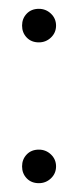

<svg xmlns="http://www.w3.org/2000/svg" viewBox="-20 -461 177 435"><path d="M68 -365Q51 -365 40.5 -376Q30 -387 30 -403Q30 -419 40.5 -430Q51 -441 68 -441Q84 -441 95.5 -430Q107 -419 107 -403Q107 -387 95.5 -376Q84 -365 68 -365ZM68 -46Q51 -46 40.5 -57Q30 -68 30 -84Q30 -100 40.5 -111Q51 -122 68 -122Q84 -122 95.5 -111Q107 -100 107 -84Q107 -68 95.5 -57Q84 -46 68 -46Z"/></svg>

Font: Palanquin Thin
Style: Regular
Weight: 250
Designer: Pria Ravichandran
Version: Version 1.001